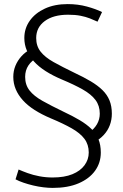

<svg xmlns="http://www.w3.org/2000/svg" viewBox="-20 -801 602 939"><path d="M439 -104Q468 -120 487.5 -141Q507 -162 517 -188.5Q527 -215 527 -245Q527 -282 515.5 -310Q504 -338 481 -360.5Q458 -383 423.5 -403.5Q389 -424 344 -445Q284 -474 242 -497.5Q200 -521 178.5 -548.5Q157 -576 157 -615Q157 -667 199 -698Q241 -729 313 -729Q348 -729 373.5 -724Q399 -719 419.5 -711Q440 -703 457 -695L479 -742Q449 -757 405 -769Q361 -781 311 -781Q247 -781 199.5 -759Q152 -737 125.5 -699.5Q99 -662 99 -615Q99 -583 111 -554.5Q123 -526 146 -500.5Q169 -475 203.5 -453Q238 -431 283 -412Q343 -387 384.5 -363.5Q426 -340 447 -312Q468 -284 468 -245Q468 -217 454 -193Q440 -169 414 -152ZM56 76Q73 85 95 92.5Q117 100 142 106Q167 112 192 115Q217 118 238 118Q312 118 364.5 95.5Q417 73 445 34Q473 -5 473 -55Q473 -92 461.5 -120Q450 -148 427 -170.5Q404 -193 369.5 -213.5Q335 -234 290 -255Q230 -284 188 -307.5Q146 -331 124.5 -358.5Q103 -386 103 -425Q103 -457 119 -481Q135 -505 164 -520L131 -561Q104 -547 85 -526Q66 -505 55.5 -479.5Q45 -454 45 -425Q45 -393 57 -364.5Q69 -336 92 -310.5Q115 -285 149.5 -263Q184 -241 229 -222Q289 -197 330.5 -173.5Q372 -150 393 -122Q414 -94 414 -55Q414 -21 393.5 7Q373 35 334 51Q295 67 237 67Q204 67 172.5 61Q141 55 115 45.5Q89 36 71 28Z"/></svg>

Font: Catamaran Light
Style: Regular
Weight: 300
Designer: Pria Ravichandran
Version: Version 2.000